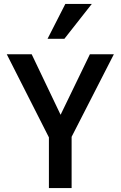

<svg xmlns="http://www.w3.org/2000/svg" viewBox="-20 -950 610 970"><path d="M341.8 -258.8V0H227.1V-255.9L14.2 -675.8H140.1L286.1 -370.1L434.1 -675.8H555.2ZM305.2 -753.9H220.2L310.1 -930.2H443.8Z"/></svg>

Font: Clear Sans Medium
Style: Regular
Weight: 500
Foundry: Intel Corporation
Version: Version 1.00